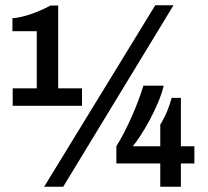

<svg xmlns="http://www.w3.org/2000/svg" viewBox="-20 -706 785 726"><path d="M219 0 636 -686H567L147 0ZM28 -306H290V-372H200V-685H171C126 -661 70 -640 27 -637V-588H119V-372H28ZM586 -235V-153H482C514 -190 581 -303 599 -382H522C502 -313 458 -213 420 -153V-88H586V0H664V-88H715V-153H664V-336H629C622 -307 605 -264 586 -235Z"/></svg>

Font: Chivo
Style: Bold
Weight: 700
Designer: Hector Gatti
Foundry: Omnibus-Type
Version: Version 1.003;PS 001.003;hotconv 1.0.70;makeotf.lib2.5.58329